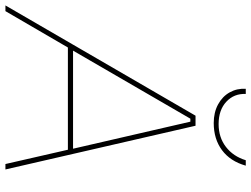

<svg xmlns="http://www.w3.org/2000/svg" viewBox="-158 -796 925 707"><g transform="rotate(90 304.5 -442.5)"><path d="M377 -700H414L575 0H555L501 -236L500 -243L399 -681H388L134 -243L130 -237L-8 0H-29ZM126 -249H508L512 -230H115ZM278 -885H297Q295 -842 325.5 -813.5Q356 -785 408 -785Q457 -785 492 -812Q527 -839 541 -885H561Q545 -828 504 -797.5Q463 -767 404 -767Q365 -767 335.5 -783Q306 -799 291 -826Q276 -853 278 -885Z"/></g></svg>

Font: Fixel Italic Variable Display Thin
Style: Italic
Weight: 100
Italic angle: -10°
Designer: AlfaBravo + MacPaw
Foundry: Kyrylo Tkachov, Marchela Mozhyna, Serhii Makarenko, Maria Weinstein, Zakhar Kryvoshyya
Version: Version 1.210;Glyphs 3.2 (3217)